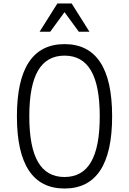

<svg xmlns="http://www.w3.org/2000/svg" viewBox="-20 -1067 740 1101"><path d="M350 14Q214 14 145.5 -89.5Q77 -193 77 -400Q77 -607 145.5 -710.5Q214 -814 350 -814Q486 -814 554.5 -710.5Q623 -607 623 -400Q623 -193 554.5 -89.5Q486 14 350 14ZM350 -52Q452 -52 502 -138Q552 -224 552 -400Q552 -576 502 -662Q452 -748 350 -748Q248 -748 198 -662Q148 -576 148 -400Q148 -224 198 -138Q248 -52 350 -52ZM207 -885 309 -1047H391L493 -885H432L332 -1022H368L268 -885Z"/></svg>

Font: Martian Mono SemiExpanded ExtraLight
Style: Regular
Weight: 250
Monospace: yes
Version: Version 0.930